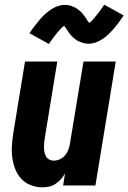

<svg xmlns="http://www.w3.org/2000/svg" viewBox="-20 -793 549 821"><path d="M161 8Q135 8 111 -1.5Q87 -11 70.5 -29Q54 -47 45 -70.5Q36 -94 32.5 -119.5Q29 -145 31 -171.5Q33 -198 37 -225L87 -530H225L172 -206Q170 -195 169 -184.5Q168 -174 168 -163.5Q168 -153 170 -143Q172 -133 176.5 -124.5Q181 -116 190 -111Q199 -106 209 -106Q223 -106 236 -112Q249 -118 258 -128.5Q267 -139 272 -152Q277 -165 279 -178L337 -530H475L388 0H250L258 -51Q250 -38 240 -26.5Q230 -15 217 -6.5Q204 2 189.5 5Q175 8 161 8ZM189 -605 106 -651Q118 -669 129.5 -683.5Q141 -698 151 -710Q161 -722 172 -732Q183 -742 196.5 -751.5Q210 -761 226 -766.5Q242 -772 257 -772Q265 -772 272 -771Q279 -770 285.5 -767.5Q292 -765 298.5 -762Q305 -759 310.5 -755Q316 -751 321.5 -746.5Q327 -742 331.5 -736.5Q336 -731 340 -726Q344 -721 347 -716Q350 -711 354 -705Q358 -699 362 -695Q370 -701 376.5 -708.5Q383 -716 390.5 -725Q398 -734 407 -746Q416 -758 426 -773L509 -727Q497 -709 486 -694.5Q475 -680 464.5 -668Q454 -656 443.5 -646Q433 -636 419 -626.5Q405 -617 389.5 -611.5Q374 -606 358 -606Q351 -606 344 -607.5Q337 -609 330.5 -611Q324 -613 317 -616Q310 -619 305 -623Q300 -627 294.5 -631.5Q289 -636 284 -641.5Q279 -647 275.5 -652Q272 -657 269 -662Q266 -667 261.5 -673Q257 -679 254 -683Q246 -677 239 -669.5Q232 -662 224.5 -653Q217 -644 208 -632Q199 -620 189 -605Z"/></svg>

Font: Iosevka Curly Heavy Oblique
Style: Regular
Weight: 900
Italic angle: -9°
Monospace: yes
Designer: Belleve Invis
Foundry: Belleve Invis
Version: Version 11.1.0; ttfautohint (v1.8.3)